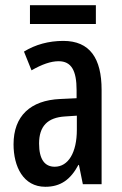

<svg xmlns="http://www.w3.org/2000/svg" viewBox="-20 -707 470 737"><path d="M348 -687H95V-615H348ZM223 -550C167 -550 116 -536 72 -509L101 -437C141 -460 175 -472 205 -472C254 -472 274 -436 274 -361V-330L211 -327C97 -322 32 -262 32 -153C32 -68 69 10 154 10C213 10 251 -18 281 -74H283L298 0H370V-362C370 -483 325 -550 223 -550ZM230 -260 275 -263V-209C275 -121 242 -67 190 -67C152 -67 130 -95 130 -156C130 -222 162 -256 230 -260Z"/></svg>

Font: Noto Sans Hebrew ExtraCondensed Medium
Style: Regular
Weight: 500
Width: 2
Designer: Monotype Design Team
Foundry: Monotype Imaging Inc.
Version: Version 2.004